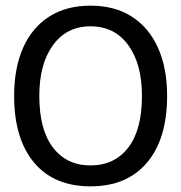

<svg xmlns="http://www.w3.org/2000/svg" viewBox="-20 -648 640 679"><path d="M300 11Q171 11 100.5 -73Q30 -157 30 -309Q30 -407 61.5 -478.5Q93 -550 153.5 -589Q214 -628 300 -628Q386 -628 446.5 -589Q507 -550 539 -478.5Q571 -407 571 -309Q571 -157 500 -73Q429 11 300 11ZM300 -63Q385 -63 433.5 -126Q482 -189 482 -309Q482 -422 433.5 -488.5Q385 -555 300 -555Q216 -555 167.5 -488.5Q119 -422 119 -309Q119 -189 167.5 -126Q216 -63 300 -63Z"/></svg>

Font: Inconsolata Expanded Medium
Style: Regular
Weight: 500
Width: 7
Monospace: yes
Designer: Raph Levien, Cyreal, Brenton Simpson
Foundry: Raph Levien, Cyreal, Google
Version: Version 3.001; ttfautohint (v1.8.2.53-6de2)